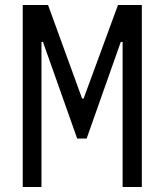

<svg xmlns="http://www.w3.org/2000/svg" viewBox="-20 -750 660 770"><path d="M172.7 -730 309.3 -354.7H315.3L453.2 -730H548.8V0H471.7V-581.7H464.3L327.5 -194.5H289.5L152.3 -581.7H146.3V0H71.2V-730Z"/></svg>

Font: Monaspace Neon Var ExtraLight
Style: Regular
Weight: 200
Designer: Riley Cran and the Lettermatic Team
Version: Version 1.200 (Monaspace Neon Var)